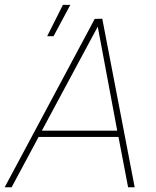

<svg xmlns="http://www.w3.org/2000/svg" viewBox="-55 -790 659 810"><path d="M444.8 -212.4H107.9L-5.9 0H-35.2L344.7 -710.4L376.5 -710.9L513.2 0H485.4ZM121.6 -238.8H439.5L357.4 -677.7ZM210.4 -769.5H241.7L170.9 -637.2H144Z"/></svg>

Font: Roboto Thin
Style: Italic
Weight: 250
Italic angle: -12°
Designer: Google
Version: Version 2.134; 2016